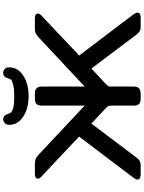

<svg xmlns="http://www.w3.org/2000/svg" viewBox="138 -1080 942 1259"><g transform="rotate(-90 609.5 -451.0)"><path d="M61 -22Q61 -31.7 74.2 -48.8L342.8 -403.8Q330.6 -413.6 309.1 -436L94.2 -638.2Q92.3 -640.1 87.2 -645Q82 -649.9 79.1 -652.3Q76.2 -654.8 73 -658.9Q69.8 -663.1 68.4 -666.5Q66.9 -669.9 66.9 -673.8Q66.9 -693.8 98.1 -693.8H160.2Q168 -693.8 174.6 -692.9Q181.2 -691.9 185.5 -691.4Q189.9 -690.9 196 -688.5Q202.1 -686 204.6 -684.6Q207 -683.1 211.9 -679Q216.8 -674.8 218.5 -673.8Q220.2 -672.9 226.1 -667.5Q231.9 -662.1 232.9 -661.1L545.9 -367.2V-642.1Q545.9 -654.3 546.4 -659.2Q546.9 -664.1 551 -674.6Q555.2 -685.1 565.7 -689.5Q576.2 -693.8 592.8 -693.8H623Q636.2 -693.8 644 -692.4Q651.9 -690.9 661.4 -680.4Q670.9 -669.9 670.9 -648.9V-367.2L983.9 -660.2Q1006.8 -682.1 1018.8 -688Q1030.8 -693.8 1056.2 -693.8H1119.1Q1149.9 -693.8 1149.9 -673.8Q1149.9 -668.9 1147 -663.6Q1144 -658.2 1140.6 -654.5Q1137.2 -650.9 1131.1 -645.5Q1125 -640.1 1123 -638.2L909.2 -436Q892.1 -418.9 874 -403.8L1143.1 -48.8Q1156.2 -31.7 1155.8 -22Q1155.8 0 1122.1 0H1065.9Q1046.9 0 1035.9 -5.6Q1024.9 -11.2 1009.8 -29.8L789.1 -323.2Q765.1 -301.3 731 -269Q688 -230 679.4 -220Q670.9 -210 670.9 -198.2V-48.8Q670.9 -19 658.4 -9.5Q646 0 620.1 0H594.2Q566.4 0 556.2 -11.5Q545.9 -22.9 545.9 -46.9V-189.9Q545.9 -190.9 545.9 -191.9Q545.9 -209 539.1 -218Q532.2 -227.1 484.9 -270Q451.7 -300.8 428.2 -323.2L207 -29.8Q191.9 -10.7 180.9 -5.4Q169.9 0 150.9 0H95.2Q61 0 61 -22ZM419.9 -862.8Q419.9 -882.8 432.4 -892.3Q444.8 -901.9 456.1 -901.9Q478 -901.9 488.8 -878.9Q489.7 -877 491.9 -869.4Q494.1 -861.8 495.6 -857.9Q497.1 -854 505.1 -847.4Q513.2 -840.8 524.7 -837.4Q536.1 -834 558.1 -831.5Q580.1 -829.1 609.9 -829.1Q654.8 -829.1 681.4 -835.9Q708 -842.8 714.1 -848.4Q720.2 -854 724.6 -867.9Q729 -881.8 730 -883.8Q741.2 -901.9 761.2 -901.9Q773.4 -901.9 785.2 -892.3Q796.9 -882.8 796.9 -862.8Q796.9 -805.7 743.4 -770.3Q689.9 -734.9 607.9 -734.9Q526.9 -734.9 473.4 -770.3Q419.9 -805.7 419.9 -862.8Z"/></g></svg>

Font: CMU Sans Serif
Style: Bold
Weight: 700
Version: Version 0.7.0